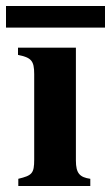

<svg xmlns="http://www.w3.org/2000/svg" viewBox="-45 -620 370 640"><path d="M256 0V-24C221 -29 208 -42 208 -85V-461H15V-437C59 -428 69 -418 69 -373V-88C69 -42 62 -35 16 -24V0ZM305 -528V-600H-25V-528Z"/></svg>

Font: XITS
Style: Bold
Weight: 700
Designer: MicroPress Inc., with final additions and corrections provided by Coen Hoffman, Elsevier (retired)
Version: Version 1.302